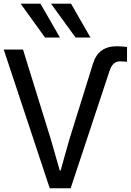

<svg xmlns="http://www.w3.org/2000/svg" viewBox="-21 -1011 702 1031"><path d="M-1 -745.1H102.5L252 -262.7Q259.8 -237.3 276.4 -177.7Q293 -118.2 299.8 -95.7H304.7Q309.6 -113.3 327.1 -176.3Q344.7 -239.3 351.6 -262.7L478.5 -669.9Q506.8 -762.7 606.4 -762.7Q629.9 -762.7 661.1 -758.8V-679.7Q637.7 -681.6 623 -681.6Q584 -681.6 567.4 -630.9L358.4 0H246.1ZM89.8 -991.2H196.3L300.8 -809.6H220.7ZM252.9 -991.2H360.4L464.8 -809.6H384.8Z"/></svg>

Font: Gothic A1 Medium
Style: Regular
Weight: 500
Designer: HanYang I&C Co.,Ltd.
Foundry: HanYang I&C Co.,Ltd.
Version: Version 2.50